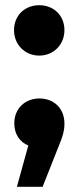

<svg xmlns="http://www.w3.org/2000/svg" viewBox="-20 -565 302 739"><path d="M131 -351C185 -351 228 -392 228 -449C228 -507 185 -545 131 -545C77 -545 34 -507 34 -449C34 -392 77 -351 131 -351ZM132 -186C77 -186 35 -148 35 -90C35 -49 56 -18 89 -5L45 154H144L201 10C224 -45 228 -64 228 -90C228 -147 188 -186 132 -186Z"/></svg>

Font: Talent SemiBold
Style: Bold
Weight: 700
Designer: Mike Powis
Version: Version 1.001;hotconv 1.0.109;makeotfexe 2.5.65596